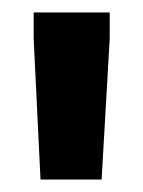

<svg xmlns="http://www.w3.org/2000/svg" viewBox="-20 -708 229 308"><path d="M45 -420 34 -646V-688H156V-646L143 -420Z"/></svg>

Font: Saira Ultra Condensed Black
Style: Regular
Weight: 900
Width: 1
Designer: Hector Gatti with collaboration of the Omnibus-Type team
Foundry: Omnibus-Type
Version: Version 1.001; ttfautohint (v1.8)